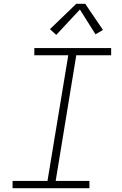

<svg xmlns="http://www.w3.org/2000/svg" viewBox="-20 -987 640 1007"><path d="M46 0V-38H229L338 -697H160V-735H563V-697H380L272 -38H449V0ZM275 -804 242 -834 380 -967H427L520 -830L481 -807L399 -937Z"/></svg>

Font: Iosevka Curly Slab XLtExObl
Style: Regular
Weight: 200
Width: 7
Italic angle: -9°
Monospace: yes
Designer: Belleve Invis
Foundry: Belleve Invis
Version: Version 11.0.0; ttfautohint (v1.8.3)